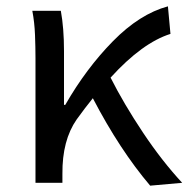

<svg xmlns="http://www.w3.org/2000/svg" viewBox="-20 -577 595 606"><path d="M555 0 454 9Q358 -104 273 -267Q248 -236 222 -200Q176 -134 177 -28V0H92V-394Q92 -427 90.5 -466.5Q89 -506 82 -543H172Q182 -488 182 -416V-246H186Q252 -361 336.5 -447Q421 -533 510 -557L518 -470Q429 -442 329 -332Q371 -249 431 -159Q491 -69 555 0Z"/></svg>

Font: Noto Sans CJK KR Regular (TTF)
Style: Regular
Weight: 400
Designer: Ryoko NISHIZUKA 西塚涼子 (kana & ideographs); Paul D. Hunt (Latin, Greek & Cyrillic); Wenlong ZHANG 张文龙 (bopomofo); Sandoll 
Foundry: Adobe Systems Incorporated
Version: Version 1.004;PS 1.004;hotconv 1.0.82;makeotf.lib2.5.63406